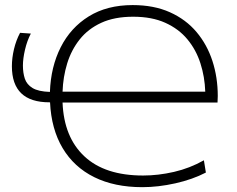

<svg xmlns="http://www.w3.org/2000/svg" viewBox="-20 -746 956 775"><path d="M179.5 -333Q28 -333 28 -478.5Q28 -512 36.5 -547.8Q45 -583.5 61 -613.5L104.5 -610.5Q89.5 -582 81 -545.8Q72.5 -509.5 72.5 -481.5Q72.5 -452 80.2 -428.5Q88 -405 111.2 -390.8Q134.5 -376.5 181.5 -375Q185 -476 225 -555.2Q265 -634.5 338.5 -680Q412 -725.5 515.5 -725.5Q601.5 -725.5 666 -696.5Q730.5 -667.5 773.2 -616.8Q816 -566 837.5 -499.8Q859 -433.5 859 -358.5L858 -332H232.5Q238 -192 320.8 -114.8Q403.5 -37.5 557.5 -37.5Q618.5 -37.5 682.5 -52.2Q746.5 -67 803 -99L811 -49.5Q757 -21.5 687.8 -6Q618.5 9.5 554.5 9.5Q442 9.5 360.2 -31Q278.5 -71.5 232.8 -148.2Q187 -225 182 -333ZM517.5 -678.5Q442 -678.5 388.8 -654Q335.5 -629.5 301.8 -587Q268 -544.5 251.2 -490Q234.5 -435.5 232.5 -376H808.5Q806.5 -436 789 -490.5Q771.5 -545 736.5 -587.2Q701.5 -629.5 647.2 -654Q593 -678.5 517.5 -678.5Z"/></svg>

Font: Commissioner ExtraLight
Style: Regular
Weight: 200
Designer: Kostas Bartsokas
Foundry: Kostas Bartsokas
Version: Version 1.000; ttfautohint (v1.8.3)